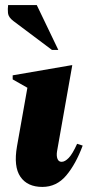

<svg xmlns="http://www.w3.org/2000/svg" viewBox="-20 -727 350 757"><path d="M147 10Q88 10 60.5 -30Q33 -70 47 -150L88 -381L30 -414V-430L262 -470H265L205 -131Q202 -113 206.5 -101Q211 -89 223 -89Q236 -89 251 -104.5Q266 -120 284 -160L306 -153Q279 -80 241 -35Q203 10 147 10ZM185 -530 33 -644Q13 -659 11.5 -675.5Q10 -692 12 -707H125L210 -530Z"/></svg>

Font: Spectral ExtraBold
Style: Italic
Weight: 800
Italic angle: -10°
Designer: Jean-Baptiste Levee
Foundry: Production Type
Version: Version 2.001